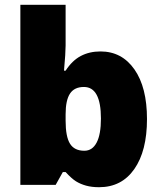

<svg xmlns="http://www.w3.org/2000/svg" viewBox="-20 -780 683 810"><path d="M403.8 -563Q494.1 -563 547.1 -487.3Q600.1 -411.6 600.1 -277.8Q600.1 -143.1 546.6 -66.7Q493.2 9.8 397.9 9.8Q367.2 9.8 343.3 3.2Q319.3 -3.4 300.5 -15.1Q281.7 -26.9 256.8 -54.2H245.1L214.8 0H65.9V-759.8H256.8V-587.9Q256.8 -557.1 250 -481.9H256.8Q284.7 -524.9 321 -543.9Q357.4 -563 403.8 -563ZM334 -413.1Q293.9 -413.1 275.4 -385.3Q256.8 -357.4 256.8 -297.9V-271Q256.8 -203.1 275.4 -173.6Q293.9 -144 335.9 -144Q369.6 -144 387.7 -178.5Q405.8 -212.9 405.8 -279.8Q405.8 -413.1 334 -413.1Z"/></svg>

Font: OpenSansExtrabold
Style: Regular
Weight: 800
Foundry: Ascender Corporation
Version: Version 1.10